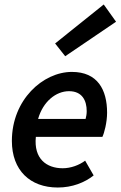

<svg xmlns="http://www.w3.org/2000/svg" viewBox="-20 -825 538 857"><path d="M238 12C302 12 358 -10 398 -42L360 -108C334 -88 296 -74 260 -74C188 -74 130 -116 140 -214H437C445 -230 458 -278 458 -322C458 -424 416 -504 301 -504C172 -504 33 -380 33 -196C33 -65 114 12 238 12ZM150 -294C172 -372 230 -418 288 -418C347 -418 367 -376 367 -329C367 -316 365 -305 362 -294ZM271 -574 498 -728 443 -805 226 -631Z"/></svg>

Font: Source Sans Pro Semibold
Style: Italic
Weight: 600
Italic angle: -11°
Designer: Paul D. Hunt
Foundry: Adobe Systems Incorporated
Version: Version 3.006;hotconv 1.0.111;makeotfexe 2.5.65597